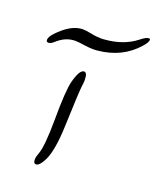

<svg xmlns="http://www.w3.org/2000/svg" viewBox="-242 -801 712 877"><g transform="rotate(20 114.0 -362.0)"><path d="M314.5 -680.2Q242.7 -598.6 125.5 -587.9Q120.1 -587.4 115.2 -587.2Q110.4 -586.9 105.5 -586.9Q96.2 -586.9 85 -587.9Q73.7 -588.9 59.6 -590.8Q31.7 -595.2 18.1 -595.2Q14.6 -595.2 11.7 -595.2Q8.8 -595.2 5.9 -594.7Q-34.2 -591.3 -70.8 -558.1Q-85 -544.9 -96.7 -544.9Q-106.9 -544.9 -106.9 -555.7Q-106.9 -569.3 -88.9 -588.9Q-31.7 -650.9 22.5 -656.2Q25.9 -656.7 29.8 -656.7Q45.9 -656.7 69.3 -651.9Q85.9 -648.4 99.4 -647Q112.8 -645.5 123 -645.5Q127.4 -645.5 131.8 -645.8Q136.2 -646 140.6 -646.5Q230.5 -653.8 290 -700.7Q315.4 -721.2 328.6 -721.2Q335 -721.2 335 -715.3Q335 -703.6 314.5 -680.2ZM115.7 -412.6Q111.8 -385.7 106 -219.7Q102.1 -95.2 76.7 -43Q57.1 -3.4 40 -3.4Q27.8 -3.4 27.8 -22.9Q27.8 -36.1 34.7 -53.2Q50.8 -93.8 51.3 -225.1Q51.8 -366.7 63.5 -412.1Q80.6 -477.5 102.5 -477.5Q118.2 -477.5 118.2 -440.4Q118.2 -427.7 115.7 -412.6Z"/></g></svg>

Font: Dima Nastaligh Tahriri
Style: regular
Weight: 400
Designer: R.Balvardi
Foundry: Dima Software Group
Version: Version 1.00;November 13, 2018;FontCreator 11.5.0.2427 64-bi